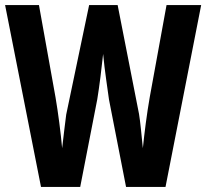

<svg xmlns="http://www.w3.org/2000/svg" viewBox="-32 -734 810 754"><path d="M758 -714H622L556 -352C545 -290 535 -211 529 -152C524 -201 519 -257 514 -286L430 -714H318L228 -284C224 -258 218 -199 212 -152C207 -210 196 -294 186 -352L121 -714H-12L129 0H283L350 -344C358 -392 368 -473 373 -522C379 -456 391 -382 396 -343L463 0H618Z"/></svg>

Font: Noto Sans Malayalam ExtraCondensed
Style: Bold
Weight: 700
Width: 2
Designer: Jelle Bosma - Monotype Design Team
Foundry: Monotype Imaging Inc.
Version: Version 2.104